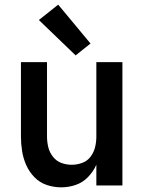

<svg xmlns="http://www.w3.org/2000/svg" viewBox="-20 -797 616 825"><path d="M243 8Q275 8 305.5 -2.5Q336 -13 358.5 -36.5Q381 -60 394 -89V0H506V-530H394V-210Q394 -187 388.5 -164.5Q383 -142 369 -123.5Q355 -105 333 -97Q311 -89 288 -89Q265 -89 243.5 -97Q222 -105 207.5 -123.5Q193 -142 187.5 -164.5Q182 -187 182 -210V-530H70V-210Q70 -179 75 -147.5Q80 -116 93 -87Q106 -58 128.5 -35Q151 -12 181.5 -2Q212 8 243 8ZM305 -559 369 -610 230 -777 147 -711Z"/></svg>

Font: Iosevka Sparkle Semibold
Style: Regular
Weight: 600
Designer: Belleve Invis
Foundry: Belleve Invis
Version: Version 4.5.0; ttfautohint (v1.8.3)